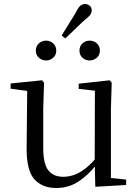

<svg xmlns="http://www.w3.org/2000/svg" viewBox="-20 -924 693 959"><path d="M210 -622Q190 -622 174.5 -635.5Q159 -649 159 -671Q159 -694 174.5 -707.5Q190 -721 210 -721Q230 -721 245.5 -707.5Q261 -694 261 -671Q261 -649 245.5 -635.5Q230 -622 210 -622ZM288 -747 355 -855Q368 -882 379 -893Q390 -904 405 -904Q417 -904 427.5 -896Q438 -888 438 -873Q438 -858 428.5 -847Q419 -836 398 -820L306 -732ZM428 -622Q407 -622 392 -635.5Q377 -649 377 -671Q377 -694 392 -707.5Q407 -721 428 -721Q448 -721 463.5 -707.5Q479 -694 479 -671Q479 -649 463.5 -635.5Q448 -622 428 -622ZM261 15Q190 15 151 -29.5Q112 -74 113 -186L116 -484L138 -467L33 -481V-507L190 -523L200 -511L196 -380V-185Q196 -105 221.5 -73Q247 -41 296 -41Q343 -41 386 -68Q429 -95 465 -142L488 -103H462Q423 -51 373 -18Q323 15 261 15ZM456 9 453 -114V-116L454 -471L373 -480V-506L528 -523L538 -511L534 -380V-35L610 -27V0Z"/></svg>

Font: Noto Serif KR
Style: Regular
Weight: 400
Designer: Ryoko NISHIZUKA  (kana & ideographs); Frank Grießhammer (Latin, Greek & Cyrillic); Wenlong ZHANG  (bopomofo); Sandoll Co
Foundry: Adobe
Version: Version 2.003-H1;hotconv 1.1.1;makeotfexe 2.6.0